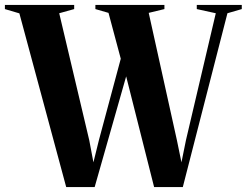

<svg xmlns="http://www.w3.org/2000/svg" viewBox="-44 -763 1006 783"><path d="M-24 -726V-743H258.5V-726L197.5 -709L320 -191L337 -101L359.5 -192L448.5 -523.5L398.5 -710.5L345 -726V-743H626.5V-726L562.5 -710.5L677.5 -191L696 -101L714.5 -192L836 -709L758.5 -726V-743H942V-726L883.5 -709L701.5 0H584.5L470.5 -451.5L342 0H226L35 -708.5Z"/></svg>

Font: Merriweather 144pt
Style: Bold
Weight: 700
Version: Version 2.100